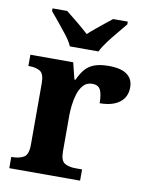

<svg xmlns="http://www.w3.org/2000/svg" viewBox="-86 -829 694 892"><g transform="rotate(10 261.5 -383.0)"><path d="M20 0V-53H23Q57 -53 78.5 -65.5Q100 -78 100 -125V-415Q100 -459 80.5 -471Q61 -483 28 -483H25V-536H227L246.5 -458H251.6Q265 -488 282 -508Q299 -528 325.5 -538Q352 -548 393 -548Q451.6 -548 479.8 -526.9Q508 -505.8 508 -467Q508 -421 474.5 -395.5Q441 -370 381 -370Q381 -411 371 -432Q361 -453 332 -453Q306 -453 290 -435Q274 -417 266 -390.5Q258 -364 255 -337Q252 -310 252 -293V-120Q252 -76 272 -64.5Q292 -53 322 -53H354V0ZM199 -606Q189 -629 168.5 -655.5Q148 -682 126.5 -708Q105 -734 89 -753V-766H158Q179 -750 211.5 -723Q244 -696 266 -676Q281 -690 301 -706.5Q321 -723 341 -739Q361 -755 375 -766H444V-753Q429 -734 407 -708Q385 -682 365 -655.5Q345 -629 334 -606Z"/></g></svg>

Font: Noto Serif Khojki
Style: Regular
Weight: 400
Designer: Juan Bruce
Version: Version 2.002